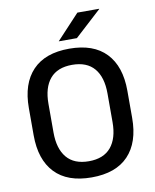

<svg xmlns="http://www.w3.org/2000/svg" viewBox="-91 -896 790 977"><g transform="rotate(-10 303.5 -407.0)"><path d="M303.5 13Q178.5 13 113.8 -55Q49 -123 49 -249.5V-390Q49 -516 113.8 -584Q178.5 -652 303.5 -652Q428.5 -652 493.2 -584Q558 -516 558 -390V-249.5Q558 -123 493.2 -55Q428.5 13 303.5 13ZM303.5 -70.5Q379.5 -70.5 417.8 -116.2Q456 -162 456 -245.5V-394Q456 -478 417.8 -523.2Q379.5 -568.5 303.5 -568.5Q227.5 -568.5 189.2 -523.2Q151 -478 151 -394V-245.5Q151 -162 189.2 -116.2Q227.5 -70.5 303.5 -70.5ZM376.5 -825.5H489V-824L351.5 -698H258.5V-699Z"/></g></svg>

Font: Anek Gurmukhi Medium Medium
Style: Regular
Weight: 500
Version: Version 1.003